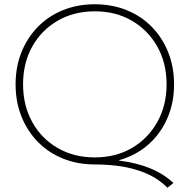

<svg xmlns="http://www.w3.org/2000/svg" viewBox="-20 -760 886 899"><path d="M764 119Q728 82 678 58Q628 34 564.5 22Q501 10 424 10Q343 10 275 -17.5Q207 -45 157.5 -95.5Q108 -146 80.5 -214.5Q53 -283 53 -365Q53 -447 80.5 -515.5Q108 -584 157.5 -634.5Q207 -685 275 -712.5Q343 -740 424 -740Q505 -740 573 -712.5Q641 -685 690.5 -634.5Q740 -584 767.5 -515.5Q795 -447 795 -365Q795 -278 763.5 -206Q732 -134 675 -83.5Q618 -33 538 -10V-8Q620 2 684 28.5Q748 55 792 97ZM424 -23Q522 -23 597.5 -67Q673 -111 716.5 -188.5Q760 -266 760 -365Q760 -465 716.5 -542Q673 -619 597.5 -663Q522 -707 424 -707Q326 -707 250 -663Q174 -619 131 -542Q88 -465 88 -365Q88 -266 131 -188.5Q174 -111 250 -67Q326 -23 424 -23Z"/></svg>

Font: M PLUS 2 ExtraLight
Style: Regular
Weight: 250
Designer: Coji Morishita
Foundry: UNDERFOREST DESIGN
Version: Version 1.001